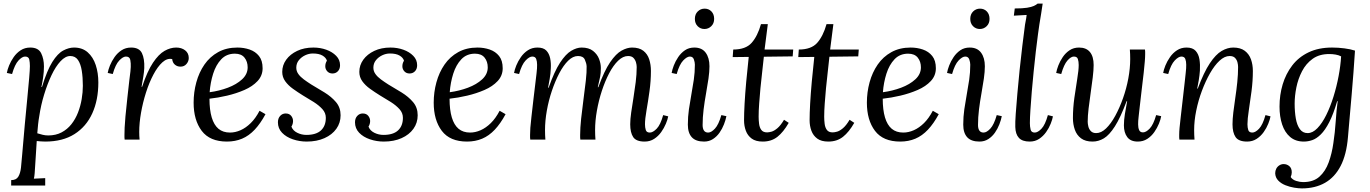

<svg xmlns="http://www.w3.org/2000/svg" viewBox="-20 -775 7604 1066"><path d="M42 255V225Q70 225 81.5 206Q93 187 96.5 155.5Q100 124 103 85Q110 -1 117.5 -81.5Q125 -162 131.5 -228.5Q138 -295 142 -342Q146 -389 146 -408Q146 -428 142.5 -444.5Q139 -461 119 -461Q103 -461 82.5 -439Q62 -417 47 -364L18 -370Q21 -388 30.5 -411.5Q40 -435 56 -458Q72 -481 95 -496Q118 -511 148 -511Q193 -511 208.5 -479.5Q224 -448 224 -406Q224 -376 219.5 -345.5Q215 -315 210 -292H213Q241 -384 270.5 -431Q300 -478 331 -494.5Q362 -511 391 -511Q437 -511 467 -484.5Q497 -458 511.5 -414Q526 -370 526 -317Q526 -220 492.5 -146Q459 -72 393.5 -30.5Q328 11 231 11Q218 11 206.5 10Q195 9 184 8Q179 84 176.5 125.5Q174 167 172.5 186.5Q171 206 168 217Q184 216 199.5 215.5Q215 215 231 214V255ZM248 -23Q290 -23 322 -40Q354 -57 376.5 -85.5Q399 -114 413 -150Q427 -186 433.5 -224.5Q440 -263 440 -299Q440 -345 434 -382.5Q428 -420 413 -442Q398 -464 370 -464Q343 -464 316 -435Q289 -406 266 -357.5Q243 -309 225 -250Q207 -191 198 -130Q194 -108 191.5 -84.5Q189 -61 187 -35Q203 -30 217.5 -26.5Q232 -23 248 -23Z M672 0Q671 -7 671 -12.5Q671 -18 671 -26Q671 -43 672 -66.5Q673 -90 676.5 -129Q680 -168 687 -231Q694 -296 698 -329Q702 -362 704 -377.5Q706 -393 706 -403Q707 -423 703.5 -442Q700 -461 679 -461Q663 -461 642 -439Q621 -417 606 -364L578 -370Q581 -388 590.5 -411.5Q600 -435 616 -458Q632 -481 655 -496Q678 -511 708 -511Q753 -511 768 -480Q783 -449 781 -397Q780 -375 775.5 -348.5Q771 -322 766 -293H769Q798 -380 829.5 -427Q861 -474 893.5 -492.5Q926 -511 958 -511Q988 -511 1008 -495.5Q1028 -480 1028 -453Q1028 -435 1015.5 -420Q1003 -405 982 -405Q964 -405 951 -416Q938 -427 936 -447Q908 -453 881.5 -429Q855 -405 831.5 -360.5Q808 -316 790.5 -261Q773 -206 763 -149Q753 -92 753 -43Q753 -28 753.5 -20.5Q754 -13 755 0Z M1298 -511Q1334 -511 1366 -500Q1398 -489 1418 -464Q1438 -439 1438 -396Q1438 -355 1410 -325Q1382 -295 1337 -275.5Q1292 -256 1241 -244Q1190 -232 1143 -227Q1143 -165 1155.5 -123Q1168 -81 1193 -60Q1218 -39 1257 -39Q1286 -39 1315.5 -52Q1345 -65 1372 -91.5Q1399 -118 1421 -160L1454 -141Q1426 -89 1394 -55Q1362 -21 1324 -5Q1286 11 1240 11Q1145 11 1100 -48.5Q1055 -108 1055 -205Q1055 -263 1070 -318Q1085 -373 1115 -416.5Q1145 -460 1191 -485.5Q1237 -511 1298 -511ZM1284 -477Q1238 -477 1208.5 -446Q1179 -415 1163.5 -366Q1148 -317 1144 -263Q1197 -270 1245 -288Q1293 -306 1324 -334.5Q1355 -363 1355 -401Q1355 -433 1337.5 -455Q1320 -477 1284 -477Z M1683 11Q1643 11 1606 -1.5Q1569 -14 1546 -38Q1523 -62 1523 -96Q1523 -118 1535.5 -131.5Q1548 -145 1566 -145Q1586 -145 1596.5 -132Q1607 -119 1607 -103Q1607 -96 1605 -88Q1603 -80 1598 -72Q1606 -50 1630 -38Q1654 -26 1681 -26Q1735 -26 1762 -51Q1789 -76 1789 -121Q1789 -148 1770 -169Q1751 -190 1722 -208.5Q1693 -227 1662 -245Q1633 -263 1606.5 -282Q1580 -301 1563.5 -324Q1547 -347 1547 -376Q1547 -413 1569 -443.5Q1591 -474 1630 -492.5Q1669 -511 1720 -511Q1758 -511 1791.5 -499Q1825 -487 1846.5 -465Q1868 -443 1868 -413Q1868 -392 1856 -379.5Q1844 -367 1826 -367Q1808 -367 1797 -379Q1786 -391 1786 -407Q1786 -415 1788 -422.5Q1790 -430 1795 -438Q1790 -455 1770.5 -466.5Q1751 -478 1717 -478Q1695 -478 1674 -468Q1653 -458 1639 -440.5Q1625 -423 1625 -399Q1625 -380 1636.5 -364Q1648 -348 1667 -334Q1686 -320 1708 -306Q1744 -285 1782 -261.5Q1820 -238 1845.5 -208Q1871 -178 1871 -135Q1871 -93 1847.5 -60Q1824 -27 1781.5 -8Q1739 11 1683 11Z M2111 11Q2071 11 2034 -1.5Q1997 -14 1974 -38Q1951 -62 1951 -96Q1951 -118 1963.5 -131.5Q1976 -145 1994 -145Q2014 -145 2024.5 -132Q2035 -119 2035 -103Q2035 -96 2033 -88Q2031 -80 2026 -72Q2034 -50 2058 -38Q2082 -26 2109 -26Q2163 -26 2190 -51Q2217 -76 2217 -121Q2217 -148 2198 -169Q2179 -190 2150 -208.5Q2121 -227 2090 -245Q2061 -263 2034.5 -282Q2008 -301 1991.5 -324Q1975 -347 1975 -376Q1975 -413 1997 -443.5Q2019 -474 2058 -492.5Q2097 -511 2148 -511Q2186 -511 2219.5 -499Q2253 -487 2274.5 -465Q2296 -443 2296 -413Q2296 -392 2284 -379.5Q2272 -367 2254 -367Q2236 -367 2225 -379Q2214 -391 2214 -407Q2214 -415 2216 -422.5Q2218 -430 2223 -438Q2218 -455 2198.5 -466.5Q2179 -478 2145 -478Q2123 -478 2102 -468Q2081 -458 2067 -440.5Q2053 -423 2053 -399Q2053 -380 2064.5 -364Q2076 -348 2095 -334Q2114 -320 2136 -306Q2172 -285 2210 -261.5Q2248 -238 2273.5 -208Q2299 -178 2299 -135Q2299 -93 2275.5 -60Q2252 -27 2209.5 -8Q2167 11 2111 11Z M2631 -511Q2667 -511 2699 -500Q2731 -489 2751 -464Q2771 -439 2771 -396Q2771 -355 2743 -325Q2715 -295 2670 -275.5Q2625 -256 2574 -244Q2523 -232 2476 -227Q2476 -165 2488.5 -123Q2501 -81 2526 -60Q2551 -39 2590 -39Q2619 -39 2648.5 -52Q2678 -65 2705 -91.5Q2732 -118 2754 -160L2787 -141Q2759 -89 2727 -55Q2695 -21 2657 -5Q2619 11 2573 11Q2478 11 2433 -48.5Q2388 -108 2388 -205Q2388 -263 2403 -318Q2418 -373 2448 -416.5Q2478 -460 2524 -485.5Q2570 -511 2631 -511ZM2617 -477Q2571 -477 2541.5 -446Q2512 -415 2496.5 -366Q2481 -317 2477 -263Q2530 -270 2578 -288Q2626 -306 2657 -334.5Q2688 -363 2688 -401Q2688 -433 2670.5 -455Q2653 -477 2617 -477Z M3559 11Q3512 11 3495.5 -14Q3479 -39 3479 -85Q3479 -113 3484.5 -151Q3490 -189 3497 -232Q3504 -275 3509.5 -319Q3515 -363 3515 -403Q3515 -415 3511 -429Q3507 -443 3497 -453.5Q3487 -464 3467 -464Q3439 -464 3412 -438Q3385 -412 3362 -368Q3339 -324 3321.5 -270.5Q3304 -217 3294 -160.5Q3284 -104 3284 -53Q3284 -38 3284.5 -25.5Q3285 -13 3286 0H3202Q3201 -7 3201 -12.5Q3201 -18 3201 -26Q3201 -64 3206.5 -116Q3212 -168 3219.5 -223Q3227 -278 3232.5 -327Q3238 -376 3237 -407Q3236 -424 3227 -444Q3218 -464 3189 -464Q3161 -464 3134.5 -438Q3108 -412 3085 -368Q3062 -324 3044 -270.5Q3026 -217 3016 -160.5Q3006 -104 3006 -53Q3006 -38 3006.5 -25.5Q3007 -13 3008 0H2924Q2923 -7 2923 -12.5Q2923 -18 2923 -26Q2923 -43 2924.5 -65.5Q2926 -88 2930.5 -125.5Q2935 -163 2942 -226Q2949 -285 2953 -318Q2957 -351 2959 -368.5Q2961 -386 2961.5 -395.5Q2962 -405 2962 -416Q2962 -434 2957 -447.5Q2952 -461 2935 -461Q2919 -461 2898 -439Q2877 -417 2862 -364L2834 -370Q2837 -388 2846.5 -411.5Q2856 -435 2872 -458Q2888 -481 2911 -496Q2934 -511 2964 -511Q2997 -511 3013 -494.5Q3029 -478 3034.5 -451.5Q3040 -425 3038 -394Q3037 -366 3032 -337.5Q3027 -309 3023 -288H3026Q3058 -379 3089.5 -427Q3121 -475 3151.5 -493Q3182 -511 3209 -511Q3249 -511 3272.5 -492.5Q3296 -474 3306 -448Q3316 -422 3316 -397Q3316 -369 3312 -349Q3308 -329 3299 -291H3302Q3335 -382 3367.5 -429.5Q3400 -477 3431 -494Q3462 -511 3489 -511Q3529 -511 3552 -493Q3575 -475 3584.5 -445.5Q3594 -416 3594 -381Q3594 -326 3586 -268.5Q3578 -211 3569.5 -162.5Q3561 -114 3561 -85Q3561 -67 3565.5 -53Q3570 -39 3588 -39Q3605 -39 3626 -60.5Q3647 -82 3662 -136L3690 -129Q3687 -112 3677 -88Q3667 -64 3651 -41.5Q3635 -19 3612 -4Q3589 11 3559 11Z M3835 -511Q3877 -511 3898 -482.5Q3919 -454 3919 -407Q3919 -377 3913.5 -338.5Q3908 -300 3900 -256Q3892 -212 3886.5 -167.5Q3881 -123 3881 -81Q3881 -61 3888.5 -50Q3896 -39 3912 -39Q3929 -39 3949.5 -61Q3970 -83 3985 -136L4013 -130Q4009 -109 3999.5 -84.5Q3990 -60 3975 -38.5Q3960 -17 3938.5 -3Q3917 11 3889 11Q3843 11 3821 -13Q3799 -37 3799 -83Q3799 -127 3805 -168.5Q3811 -210 3818.5 -250.5Q3826 -291 3832 -332Q3838 -373 3838 -416Q3838 -429 3832.5 -445Q3827 -461 3810 -461Q3794 -461 3773 -439Q3752 -417 3737 -364L3709 -370Q3712 -388 3721 -411.5Q3730 -435 3745.5 -458Q3761 -481 3783 -496Q3805 -511 3835 -511ZM3892 -727Q3915 -727 3930 -711.5Q3945 -696 3945 -670Q3945 -645 3929 -629.5Q3913 -614 3891 -614Q3869 -614 3853.5 -629.5Q3838 -645 3838 -670Q3838 -696 3854 -711.5Q3870 -727 3892 -727Z M4243 -641 4225 -500H4384L4381 -462L4221 -460Q4217 -418 4211.5 -373.5Q4206 -329 4202 -285Q4198 -241 4195 -200.5Q4192 -160 4192 -127Q4192 -108 4194.5 -87.5Q4197 -67 4207 -53.5Q4217 -40 4239 -40Q4249 -40 4263.5 -44Q4278 -48 4296 -63Q4314 -78 4333 -110L4359 -93Q4330 -42 4296.5 -15.5Q4263 11 4215 11Q4176 11 4153.5 -5.5Q4131 -22 4121 -49Q4111 -76 4111 -107Q4111 -145 4114 -199.5Q4117 -254 4123 -320.5Q4129 -387 4137 -459L4048 -458L4051 -500Q4120 -500 4153 -537Q4186 -574 4205 -641Z M4607 -641 4589 -500H4748L4745 -462L4585 -460Q4581 -418 4575.5 -373.5Q4570 -329 4566 -285Q4562 -241 4559 -200.5Q4556 -160 4556 -127Q4556 -108 4558.5 -87.5Q4561 -67 4571 -53.5Q4581 -40 4603 -40Q4613 -40 4627.5 -44Q4642 -48 4660 -63Q4678 -78 4697 -110L4723 -93Q4694 -42 4660.5 -15.5Q4627 11 4579 11Q4540 11 4517.5 -5.5Q4495 -22 4485 -49Q4475 -76 4475 -107Q4475 -145 4478 -199.5Q4481 -254 4487 -320.5Q4493 -387 4501 -459L4412 -458L4415 -500Q4484 -500 4517 -537Q4550 -574 4569 -641Z M5036 -511Q5072 -511 5104 -500Q5136 -489 5156 -464Q5176 -439 5176 -396Q5176 -355 5148 -325Q5120 -295 5075 -275.5Q5030 -256 4979 -244Q4928 -232 4881 -227Q4881 -165 4893.5 -123Q4906 -81 4931 -60Q4956 -39 4995 -39Q5024 -39 5053.5 -52Q5083 -65 5110 -91.5Q5137 -118 5159 -160L5192 -141Q5164 -89 5132 -55Q5100 -21 5062 -5Q5024 11 4978 11Q4883 11 4838 -48.5Q4793 -108 4793 -205Q4793 -263 4808 -318Q4823 -373 4853 -416.5Q4883 -460 4929 -485.5Q4975 -511 5036 -511ZM5022 -477Q4976 -477 4946.5 -446Q4917 -415 4901.5 -366Q4886 -317 4882 -263Q4935 -270 4983 -288Q5031 -306 5062 -334.5Q5093 -363 5093 -401Q5093 -433 5075.5 -455Q5058 -477 5022 -477Z M5364 -511Q5406 -511 5427 -482.5Q5448 -454 5448 -407Q5448 -377 5442.5 -338.5Q5437 -300 5429 -256Q5421 -212 5415.5 -167.5Q5410 -123 5410 -81Q5410 -61 5417.5 -50Q5425 -39 5441 -39Q5458 -39 5478.5 -61Q5499 -83 5514 -136L5542 -130Q5538 -109 5528.5 -84.5Q5519 -60 5504 -38.5Q5489 -17 5467.5 -3Q5446 11 5418 11Q5372 11 5350 -13Q5328 -37 5328 -83Q5328 -127 5334 -168.5Q5340 -210 5347.5 -250.5Q5355 -291 5361 -332Q5367 -373 5367 -416Q5367 -429 5361.5 -445Q5356 -461 5339 -461Q5323 -461 5302 -439Q5281 -417 5266 -364L5238 -370Q5241 -388 5250 -411.5Q5259 -435 5274.5 -458Q5290 -481 5312 -496Q5334 -511 5364 -511ZM5421 -727Q5444 -727 5459 -711.5Q5474 -696 5474 -670Q5474 -645 5458 -629.5Q5442 -614 5420 -614Q5398 -614 5382.5 -629.5Q5367 -645 5367 -670Q5367 -696 5383 -711.5Q5399 -727 5421 -727Z M5769 -755Q5766 -730 5760.5 -699Q5755 -668 5750.5 -638Q5746 -608 5743 -585Q5737 -543 5731 -489.5Q5725 -436 5719 -378.5Q5713 -321 5708.5 -266Q5704 -211 5701 -165.5Q5698 -120 5698 -91Q5698 -72 5702 -55.5Q5706 -39 5725 -39Q5742 -39 5762.5 -60.5Q5783 -82 5798 -136L5826 -129Q5823 -112 5813.5 -88Q5804 -64 5788 -41.5Q5772 -19 5749.5 -4Q5727 11 5697 11Q5656 11 5637 -9.5Q5618 -30 5617 -70Q5616 -95 5619.5 -144Q5623 -193 5628.5 -255.5Q5634 -318 5641 -386.5Q5648 -455 5656 -520Q5664 -585 5671 -638Q5676 -665 5677.5 -673.5Q5679 -682 5680 -692Q5662 -691 5644.5 -690Q5627 -689 5609 -688L5614 -728Q5658 -728 5682.5 -732Q5707 -736 5720 -742Q5733 -748 5741 -755Z M6046 11Q6006 11 5982 -7Q5958 -25 5947.5 -55Q5937 -85 5937 -119Q5937 -175 5945 -232Q5953 -289 5961 -337.5Q5969 -386 5969 -414Q5969 -433 5964.5 -447Q5960 -461 5942 -461Q5926 -461 5906.5 -439Q5887 -417 5872 -364L5844 -370Q5847 -388 5856 -411.5Q5865 -435 5880.5 -458Q5896 -481 5918.5 -496Q5941 -511 5971 -511Q6011 -511 6031.5 -486Q6052 -461 6052 -414Q6052 -386 6047 -345Q6042 -304 6035.5 -259.5Q6029 -215 6024 -173Q6019 -131 6019 -99Q6019 -88 6022.5 -73Q6026 -58 6036.5 -47Q6047 -36 6066 -36Q6094 -36 6121 -62Q6148 -88 6172 -132Q6196 -176 6215 -229.5Q6234 -283 6244.5 -339.5Q6255 -396 6255 -447Q6255 -462 6254.5 -474.5Q6254 -487 6253 -500H6337Q6338 -493 6338 -487.5Q6338 -482 6338 -474Q6338 -457 6336 -433.5Q6334 -410 6330 -371.5Q6326 -333 6318 -270Q6311 -212 6307.5 -179Q6304 -146 6302 -129.5Q6300 -113 6299.5 -104Q6299 -95 6299 -84Q6299 -66 6304.5 -53Q6310 -40 6326 -40Q6343 -40 6363.5 -61.5Q6384 -83 6399 -136L6427 -130Q6424 -112 6414.5 -88.5Q6405 -65 6389 -42Q6373 -19 6350 -4Q6327 11 6297 11Q6257 11 6238.5 -14Q6220 -39 6220 -79Q6220 -108 6225.5 -142Q6231 -176 6238 -213H6235Q6201 -122 6170 -73.5Q6139 -25 6109 -7Q6079 11 6046 11Z M6904 11Q6857 11 6840 -14Q6823 -39 6823 -85Q6823 -113 6827.5 -151Q6832 -189 6838.5 -232Q6845 -275 6849.5 -319Q6854 -363 6854 -403Q6854 -415 6850.5 -429Q6847 -443 6837 -453.5Q6827 -464 6807 -464Q6779 -464 6751 -438Q6723 -412 6698 -368Q6673 -324 6653 -270.5Q6633 -217 6621.5 -160.5Q6610 -104 6610 -53Q6610 -38 6610.5 -25.5Q6611 -13 6612 0H6528Q6527 -7 6527 -12.5Q6527 -18 6527 -26Q6527 -43 6529 -65.5Q6531 -88 6535.5 -125.5Q6540 -163 6547 -226Q6554 -285 6557.5 -318Q6561 -351 6563 -368.5Q6565 -386 6565.5 -395.5Q6566 -405 6566 -416Q6566 -434 6561 -447.5Q6556 -461 6539 -461Q6523 -461 6502 -439Q6481 -417 6466 -364L6438 -370Q6441 -388 6450.5 -411.5Q6460 -435 6476 -458Q6492 -481 6515 -496Q6538 -511 6568 -511Q6602 -511 6618.5 -492.5Q6635 -474 6639.5 -445Q6644 -416 6642 -383Q6640 -355 6635.5 -329Q6631 -303 6627 -283H6630Q6664 -374 6697 -423.5Q6730 -473 6762.5 -492Q6795 -511 6827 -511Q6867 -511 6891 -493Q6915 -475 6925.5 -445.5Q6936 -416 6936 -381Q6936 -326 6928.5 -268.5Q6921 -211 6913.5 -162.5Q6906 -114 6906 -85Q6906 -67 6910.5 -53Q6915 -39 6933 -39Q6950 -39 6970.5 -60.5Q6991 -82 7006 -136L7034 -129Q7031 -112 7021.5 -88Q7012 -64 6996 -41.5Q6980 -19 6957 -4Q6934 11 6904 11Z M7208 271Q7190 271 7165.5 267Q7141 263 7117 253.5Q7093 244 7077 227.5Q7061 211 7060 187Q7060 173 7066 161.5Q7072 150 7083 143Q7094 136 7107 136Q7125 136 7138.5 147.5Q7152 159 7152 182Q7152 194 7146 208Q7156 223 7176.5 229.5Q7197 236 7215 236Q7272 236 7305.5 206Q7339 176 7357 126.5Q7375 77 7383 19Q7392 -40 7396 -101.5Q7400 -163 7407 -213H7404Q7383 -141 7360 -96.5Q7337 -52 7313 -28.5Q7289 -5 7265.5 3Q7242 11 7219 11Q7173 11 7143 -14.5Q7113 -40 7098.5 -84Q7084 -128 7084 -183Q7084 -248 7101.5 -306.5Q7119 -365 7154.5 -411.5Q7190 -458 7245.5 -484.5Q7301 -511 7376 -511Q7410 -511 7444.5 -506.5Q7479 -502 7503 -494Q7499 -434 7494.5 -372Q7490 -310 7484.5 -249Q7479 -188 7474 -129Q7469 -70 7464 -14Q7456 83 7423.5 146Q7391 209 7336.5 240Q7282 271 7208 271ZM7240 -36Q7268 -36 7294.5 -63.5Q7321 -91 7343.5 -136.5Q7366 -182 7383.5 -238Q7401 -294 7412 -352.5Q7423 -411 7426 -462Q7413 -469 7395.5 -472Q7378 -475 7360 -475Q7305 -475 7268 -448.5Q7231 -422 7209 -379.5Q7187 -337 7177.5 -289.5Q7168 -242 7168 -200Q7168 -154 7174.5 -117Q7181 -80 7197 -58Q7213 -36 7240 -36Z"/></svg>

Font: Lora Italic
Style: Italic
Weight: 400
Italic angle: -3°
Designer: Olga Karpushina, Alexei Vanyashin (Cyrillic)
Foundry: Cyreal
Version: Version 2.210; ttfautohint (v1.8.1.43-b0c9)